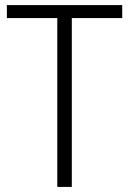

<svg xmlns="http://www.w3.org/2000/svg" viewBox="-20 -734 507 754"><path d="M262 0H205V-663H7V-714H460V-663H262Z"/></svg>

Font: Noto Sans Myanmar SemiCondensed Light
Style: Regular
Weight: 300
Width: 4
Designer: Monotype Design Team
Foundry: Monotype Imaging Inc.
Version: Version 2.107; ttfautohint (v1.8.4.7-5d5b)